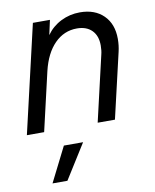

<svg xmlns="http://www.w3.org/2000/svg" viewBox="-84 -574 707 876"><g transform="rotate(-10 269.5 -136.5)"><path d="M496 -361Q496 -330 489 -301L419 0H339L409 -302Q414 -321 414 -345Q414 -390 389 -415Q364 -440 320 -440Q260 -440 216.5 -396Q173 -352 154 -272L91 0H11L127 -500H206L191 -432Q217 -469 258 -489.5Q299 -510 346 -510Q415 -510 455.5 -470Q496 -430 496 -361ZM157 237H88L169 76H258Z"/></g></svg>

Font: CBA Beacon Sans
Style: Italic
Weight: 400
Italic angle: -13°
Designer: Wei Huang
Foundry: Wei Huang
Version: Version 1.002